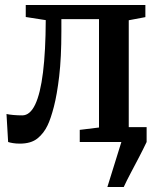

<svg xmlns="http://www.w3.org/2000/svg" viewBox="-20 -568 638 768"><path d="M409.5 180 465.5 0 451.5 -59.5H566.5V0Q552.5 29.5 535.8 61.5Q519 93.5 503 123.8Q487 154 475 180ZM59.5 6.5Q44 6.5 32 4.5Q20 2.5 12.5 0L6 -112Q16.5 -109.5 34 -108Q51.5 -106.5 69 -106.5Q100 -106.5 120.8 -150Q141.5 -193.5 152 -278.5Q162.5 -363.5 163 -487.5L83 -500V-548H561.5V-499.5L495 -487V-58L563.5 -48.5V0H299V-48.5L376 -58V-491.5H225.5V-442Q225.5 -337.5 216.8 -263.2Q208 -189 195.5 -141Q183 -93 170.5 -67Q155.5 -35 129.8 -14.2Q104 6.5 59.5 6.5Z"/></svg>

Font: Merriweather 36pt SemiBold
Style: Regular
Weight: 600
Version: Version 2.100